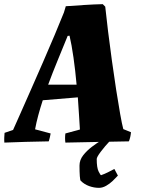

<svg xmlns="http://www.w3.org/2000/svg" viewBox="-31 -680 689 925"><path d="M-10 7Q-11 -5 -10.5 -16.5Q-10 -28 -9 -40L32 -54Q44 -81 67 -132.5Q90 -184 118.5 -249Q147 -314 177 -382.5Q207 -451 233 -513Q259 -575 277 -620L286 -650Q328 -653 375 -656Q422 -659 464 -660L476 -648Q481 -598 489.5 -530Q498 -462 508 -389Q518 -316 528.5 -248.5Q539 -181 548 -130.5Q557 -80 563 -58L600 -43Q599 -31 596.5 -20Q594 -9 590 1Q507 3 431 4Q355 5 284 7Q281 -14 284 -37L354 -56Q352 -88 349.5 -128Q347 -168 344 -211L175 -197Q163 -160 153.5 -125Q144 -90 138 -57L213 -37Q211 -27 209 -17.5Q207 -8 204 1Q146 2 91 3.5Q36 5 -10 7ZM295 -507Q271 -448 246.5 -388.5Q222 -329 201 -272H338Q332 -340 323 -403Q314 -466 304 -508ZM461 -6H503Q473 26 454 51.5Q435 77 435 86Q435 128 444 146Q453 164 456 164Q473 158 489 150Q505 142 520 134L537 166Q527 177 512.5 191Q498 205 480.5 215Q463 225 446 225Q422 225 398.5 216.5Q375 208 358 191Q355 189 353.5 168.5Q352 148 352 118Q352 91 369.5 68.5Q387 46 412 27Q437 8 461 -6Z"/></svg>

Font: Albura ExtraBold
Style: Italic
Weight: 758
Italic angle: -7°
Designer: Mercedes Jáuregui
Foundry: Omnibus-Type Team
Version: Version 1.000; ttfautohint (v1.8.3)